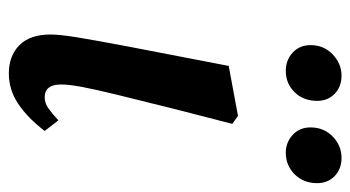

<svg xmlns="http://www.w3.org/2000/svg" viewBox="-199 -579 792 434"><g transform="rotate(90 197.0 -362.0)"><path d="M146 14Q106 14 82 -10Q58 -34 58 -80Q58 -101 64.5 -141Q71 -181 86 -260L129 -483L242 -504L260 -491L227 -363Q207 -283 194.5 -232Q182 -181 176.5 -151.5Q171 -122 171 -104Q171 -67 200 -67Q213 -67 225 -75.5Q237 -84 252 -98L276 -67Q246 -28 214.5 -7Q183 14 146 14ZM140 -612Q116 -612 99 -627.5Q82 -643 82 -668Q82 -698 103 -718Q124 -738 151 -738Q176 -738 192 -722.5Q208 -707 208 -683Q208 -652 188.5 -632Q169 -612 140 -612ZM325 -612Q302 -612 285 -627.5Q268 -643 268 -668Q268 -698 288.5 -718Q309 -738 337 -738Q362 -738 378 -722.5Q394 -707 394 -683Q394 -652 374 -632Q354 -612 325 -612Z"/></g></svg>

Font: Source Serif 4 SmText Semibold
Style: Italic
Weight: 600
Italic angle: -12°
Designer: Frank Grießhammer
Foundry: Adobe
Version: Version 4.005;hotconv 1.1.0;makeotfexe 2.6.0